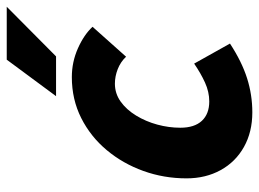

<svg xmlns="http://www.w3.org/2000/svg" viewBox="-122 -654 787 584"><g transform="rotate(-90 272.0 -361.5)"><path d="M22 -188Q22 -257 44.5 -319.5Q67 -382 108 -431Q149 -480 205.5 -508.5Q262 -537 330 -537Q376 -537 417.5 -518.5Q459 -500 483 -474L392 -372Q376 -389 354 -397.5Q332 -406 310 -406Q280 -406 255.5 -388.5Q231 -371 213 -341.5Q195 -312 185.5 -277Q176 -242 176 -207Q176 -164 197 -141.5Q218 -119 256 -119Q285 -119 313.5 -132Q342 -145 371 -165L432 -56Q377 -20 326.5 -4Q276 12 223 12Q163 12 117.5 -13.5Q72 -39 47 -84.5Q22 -130 22 -188ZM272 -585 383 -735H544L393 -585Z"/></g></svg>

Font: Radio Canada
Style: Italic
Weight: 400
Italic angle: -12°
Designer: Charles Daoud, Etienne Aubert Bonn, Alexandre Saumier Demers, Jacques Le Bailly
Foundry: Radio-Canada
Version: Version 2.104;gftools[0.9.28.dev5+ged2979d]